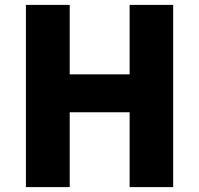

<svg xmlns="http://www.w3.org/2000/svg" viewBox="-20 -765 814 785"><path d="M86 0H265V-306H510V0H688V-745H510V-461H265V-745H86Z"/></svg>

Font: Noto Sans JP Black
Style: Regular
Weight: 900
Designer: Ryoko NISHIZUKA 西塚涼子 (kana, bopomofo & ideographs); Paul D. Hunt (Latin, Greek & Cyrillic); Sandoll Communications 산돌커뮤니
Foundry: Adobe
Version: Version 2.002;hotconv 1.0.116;makeotfexe 2.5.65601